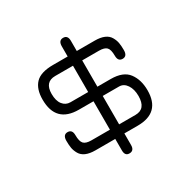

<svg xmlns="http://www.w3.org/2000/svg" viewBox="-145 -768 908 914"><g transform="rotate(-30 309.5 -310.5)"><path d="M180.7 -86.9Q149.4 -86.9 128.9 -95.7Q108.4 -104.5 98.6 -121.6Q88.9 -138.7 85.9 -155.3Q83 -171.9 83 -195.3Q83 -228.5 108.4 -228.5Q133.8 -228.5 133.8 -197.3Q133.8 -163.1 145.5 -150.4Q157.2 -137.7 187.5 -137.7H289.1V-293.9H209Q83 -293.9 83 -421.9Q83 -479.5 111.8 -509.8Q140.6 -540 209 -540H289.1V-595.7Q289.1 -627.9 314.5 -627.9Q339.8 -627.9 339.8 -596.7V-541H438.5Q469.7 -541 490.2 -532.2Q510.7 -523.4 520.5 -506.3Q530.3 -489.3 533.2 -472.7Q536.1 -456.1 536.1 -432.6Q536.1 -399.4 510.7 -399.4Q485.4 -399.4 485.4 -430.7Q485.4 -464.8 473.6 -477.1Q461.9 -489.3 431.6 -489.3H339.8V-344.7H413.1Q481.4 -344.7 509.8 -306.6Q538.1 -268.6 538.1 -210.9Q538.1 -87.9 413.1 -87.9H339.8V-24.4Q339.8 6.8 313.5 6.8Q289.1 6.8 289.1 -23.4V-86.9ZM429.7 -293.9H339.8V-137.7H429.7Q487.3 -137.7 487.3 -209Q487.3 -246.1 471.2 -270Q455.1 -293.9 429.7 -293.9ZM191.4 -344.7H289.1V-489.3H191.4Q133.8 -489.3 133.8 -423.8Q133.8 -385.7 149.9 -365.2Q166 -344.7 191.4 -344.7Z"/></g></svg>

Font: Jura
Style: Book
Weight: 400
Version: Version 2.3